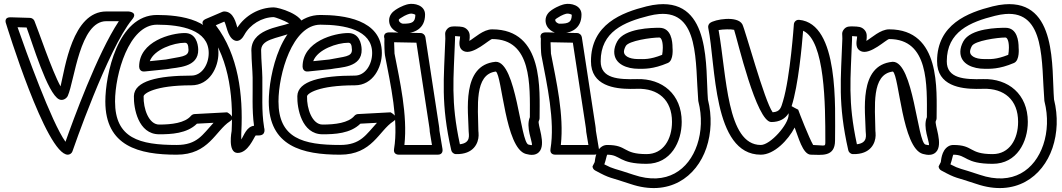

<svg xmlns="http://www.w3.org/2000/svg" viewBox="-20 -771 5467 988"><path d="M70.4 -630.9 116.8 -629.5C145.3 -554.1 224.4 -287.8 284.3 -259.7C303.1 -250.8 322.9 -264.4 328.9 -277.9C364.2 -357.7 390 -662 527 -662H591.6C480.8 -495.5 355 -149 317 -41.5C245.6 -139.1 110.3 -516 70.4 -630.9ZM35.8 -682C-3.8 -683.2 11.3 -649 11.3 -649C11.3 -649 217.4 25 329 25C338.3 25 349.1 18.6 352.7 8.1C352.7 8.1 534.3 -519.3 660.2 -671C692 -709.3 641 -712 641 -712H527C352 -712 314.4 -420 291.6 -326.6C247.8 -404.9 174.7 -622.3 157 -663.8C153.8 -671.3 144.9 -678.7 134.8 -679Z M723.6 -403.1 839.6 -415.1C840.4 -415.2 841.6 -415.4 842.2 -415.5C888.2 -425.3 1002.8 -421.1 1000 -516.7C999.1 -546.8 987.4 -601 931 -601C860.8 -601 696 -559 696 -428C696 -417.5 702.6 -401 723.6 -403.1ZM750.8 -456.2C773 -517.1 874.6 -551 931 -551C942.7 -551 949.2 -543.7 950 -515.3C951.1 -477.4 909.6 -480.5 833.1 -464.7ZM965 -382C791 -382 671.3 -353.9 669 -276.7C667.2 -215.4 690.7 -80 799 -80C860 -80 941.8 -83.3 993.5 -134.6L1078.8 -139.1C1022.5 -78.6 995.5 -25 889 -25C697.6 -25 572 -59.4 572 -249C572 -388.2 642.9 -644 788 -644C911.2 -644 1054 -618 1054 -498C1054 -438.6 1018.2 -382 965 -382ZM965 -332C1058.9 -332 1104 -425.1 1104 -498C1104 -672.7 902.8 -694 788 -694C584.4 -694 522 -383.1 522 -249C522 -17.9 695.6 25 889 25C1055.2 25 1088.1 -98.3 1163.6 -147C1197 -168.6 1148.7 -193 1148.7 -193L980.7 -184C974.6 -183.6 967.3 -180.4 962.8 -175C932.1 -138.2 863.1 -130 799 -130C745.4 -130 717.1 -212.5 719 -275.3C719.4 -289.1 776 -332 965 -332Z M1090.4 -641.1 1134.3 -659.9C1144.3 -647 1150.2 -583.8 1182.6 -565.2C1211.1 -548.9 1230.4 -578.9 1237 -591.1C1266.1 -645 1327.6 -682.3 1388.9 -683C1396 -682.4 1441.3 -666.3 1468 -650.7C1419.3 -631.1 1263.4 -621.3 1274 -499.8C1274.2 -458 1279.3 -411.9 1280 -371.6C1281.4 -291.7 1275.6 -207 1287.2 -123.9C1247.8 -119.2 1234.9 -72.2 1221.5 -53.4C1221.2 -71.7 1221.7 -89.7 1222 -94.8C1231.4 -282.3 1206.9 -488.7 1090.4 -641.1ZM1040.2 -674C1005.2 -659 1031.2 -634.5 1031.2 -634.5C1153.5 -494.8 1181.7 -290.2 1172 -97.2C1172 -97.2 1149.8 16 1203 16C1256.3 16 1285.4 -62.2 1295.7 -74H1311C1352.8 -74 1339 -114.9 1339 -114.9C1338.9 -115.9 1338.8 -117 1338.7 -118.1C1325.3 -199.1 1331.5 -284.8 1330 -372.4C1329.3 -416.1 1324 -464.7 1324 -501C1324 -501.6 1324 -502.6 1323.9 -503.4C1317.3 -571.4 1402.7 -570.9 1484.7 -603.5C1484.7 -603.5 1540 -591.8 1540 -639C1540 -696.7 1413.7 -733 1388.9 -733C1313.5 -732.5 1241.9 -691.5 1201.4 -629.1C1194.8 -648.7 1183.4 -712 1134 -712C1131 -712 1127.2 -711.3 1124.2 -710Z M1564.6 -403.1 1680.6 -415.1C1681.4 -415.2 1682.6 -415.4 1683.2 -415.5C1729.2 -425.3 1843.8 -421.1 1841 -516.7C1840.1 -546.8 1828.4 -601 1772 -601C1701.8 -601 1537 -559 1537 -428C1537 -417.5 1543.6 -401 1564.6 -403.1ZM1591.8 -456.2C1614 -517.1 1715.6 -551 1772 -551C1783.7 -551 1790.2 -543.7 1791 -515.3C1792.1 -477.4 1750.6 -480.5 1674.1 -464.7ZM1806 -382C1632 -382 1512.3 -353.9 1510 -276.7C1508.2 -215.4 1531.7 -80 1640 -80C1701 -80 1782.8 -83.3 1834.5 -134.6L1919.8 -139.1C1863.5 -78.6 1836.5 -25 1730 -25C1538.6 -25 1413 -59.4 1413 -249C1413 -388.2 1483.9 -644 1629 -644C1752.2 -644 1895 -618 1895 -498C1895 -438.6 1859.2 -382 1806 -382ZM1806 -332C1899.9 -332 1945 -425.1 1945 -498C1945 -672.7 1743.8 -694 1629 -694C1425.4 -694 1363 -383.1 1363 -249C1363 -17.9 1536.6 25 1730 25C1896.2 25 1929.1 -98.3 2004.6 -147C2038 -168.6 1989.7 -193 1989.7 -193L1821.7 -184C1815.6 -183.6 1808.3 -180.4 1803.8 -175C1773.1 -138.2 1704.1 -130 1640 -130C1586.4 -130 1558.1 -212.5 1560 -275.3C1560.4 -289.1 1617 -332 1806 -332Z M2090.6 -700.6C2099.5 -702.5 2113.9 -698 2117.3 -694.8C2116.7 -657.2 2101.9 -649 2055.3 -649C2043.1 -649 2032.3 -660.2 2032.3 -666C2032.3 -671 2030.8 -670.6 2042.2 -678.2C2069.3 -696.3 2086.5 -699.7 2090.6 -700.6ZM2080 -749.4C2072.8 -747.8 2047.4 -741.7 2014.5 -719.8C1997.8 -708.7 1982.3 -691.2 1982.3 -666C1982.3 -622.6 2023.6 -599 2055.3 -599C2112.6 -599 2167.3 -622.7 2167.3 -696C2167.3 -744.3 2111.6 -756.3 2080 -749.4ZM1988.8 -604.4C1945.2 -606.4 1958.2 -572.8 1958.2 -572.8C1957.1 -546.9 1958.9 -497 1960.8 -487.3C1990 -334.9 2031.8 -149 2007.7 -4.1C2003.3 22.1 2024.9 25 2032.3 25H2232.3C2258.9 25 2258.2 3.3 2257 -4.1L2241.3 -98.2C2241 -115.3 2236.8 -134.4 2235.1 -147.5L2169 -579.8C2167.4 -590.6 2157.3 -600.8 2144.8 -601ZM2061 -25C2078 -179.6 2037.3 -354.2 2010.1 -495.5C2009.6 -503 2008.3 -534.2 2008 -553.6L2122.8 -551.4L2185.6 -140.6C2188 -122.1 2191.3 -107.6 2191.3 -96C2191.3 -94.7 2191.5 -92.9 2191.7 -91.9L2202.8 -25Z M2346.5 -28.7C2298.6 -250.9 2314.3 -365.4 2321.6 -570.1C2321.8 -575.8 2321.7 -582.9 2321.6 -585C2323.6 -585 2325.2 -585 2326.1 -585C2337.1 -584.6 2344.6 -584 2347.6 -583.3C2347.7 -581.2 2347.6 -578.9 2346.9 -575.2C2342.5 -548.8 2339.9 -519.7 2367.2 -507.5C2415 -486.1 2499 -570 2512.6 -570C2717.2 -570 2707.1 -333.3 2706.6 -168.1C2684.7 -116.5 2720 -42.4 2717.5 -24.2C2713.8 -24.1 2708.2 -24.7 2699.2 -27.1C2657.8 -38.5 2637.4 -453 2531.6 -453C2530.8 -453 2529.7 -452.9 2529.1 -452.9C2352.8 -435.7 2390.3 -194.9 2391.6 -95.7C2391.8 -78.4 2405.2 -35.4 2346.5 -28.7ZM2302.2 2.5C2304.4 12.3 2314 21.7 2325.9 22C2418.7 24.5 2441.9 -36.4 2442.8 -73.2C2443.1 -84.6 2441.9 -94.1 2441.6 -97C2439.8 -222 2419.8 -389.1 2531.6 -402.9C2564 -382.6 2579 -8.2 2686 21.1C2710.3 27.8 2735.1 29.6 2752.8 12.4C2793.8 -27.4 2743.3 -133.4 2752.8 -148.8C2754.7 -151.9 2756.6 -157.3 2756.6 -162C2756.6 -305.6 2780 -620 2512.6 -620C2467.2 -620 2422.4 -576.4 2395.3 -560.5C2398 -581.4 2400.3 -601.1 2385.4 -617.4C2369.8 -634.4 2352.1 -634.2 2327 -635C2311.5 -635 2293 -637.3 2279.4 -619.8C2265.9 -602.5 2272.3 -592.6 2271.6 -571.9C2264.3 -364.4 2247.5 -238.6 2302.2 2.5Z M2895.6 -700.6C2904.5 -702.5 2918.9 -698 2922.3 -694.8C2921.7 -657.2 2906.9 -649 2860.3 -649C2848.1 -649 2837.3 -660.2 2837.3 -666C2837.3 -671 2835.8 -670.6 2847.2 -678.2C2874.3 -696.3 2891.5 -699.7 2895.6 -700.6ZM2885 -749.4C2877.8 -747.8 2852.4 -741.7 2819.5 -719.8C2802.8 -708.7 2787.3 -691.2 2787.3 -666C2787.3 -622.6 2828.6 -599 2860.3 -599C2917.6 -599 2972.3 -622.7 2972.3 -696C2972.3 -744.3 2916.6 -756.3 2885 -749.4ZM2793.8 -604.4C2750.2 -606.4 2763.2 -572.8 2763.2 -572.8C2762.1 -546.9 2763.9 -497 2765.8 -487.3C2795 -334.9 2836.8 -149 2812.7 -4.1C2808.3 22.1 2829.9 25 2837.3 25H3037.3C3063.9 25 3063.2 3.3 3062 -4.1L3046.3 -98.2C3046 -115.3 3041.8 -134.4 3040.1 -147.5L2974 -579.8C2972.4 -590.6 2962.3 -600.8 2949.8 -601ZM2866 -25C2883 -179.6 2842.3 -354.2 2815.1 -495.5C2814.6 -503 2813.3 -534.2 2813 -553.6L2927.8 -551.4L2990.6 -140.6C2993 -122.1 2996.3 -107.6 2996.3 -96C2996.3 -94.7 2996.5 -92.9 2996.7 -91.9L3007.8 -25Z M3373 -628C3337 -628 3193.3 -626.7 3156 -557.9C3146.3 -539.9 3140.9 -522.3 3140.7 -505.2C3139.9 -439 3209.5 -417 3265 -417C3292.8 -417 3339.5 -413.9 3416.8 -447C3447.9 -460.3 3440.7 -525.7 3440.7 -525.7C3440.7 -558.7 3434.2 -628 3373 -628ZM3373 -578C3379.7 -578 3390.7 -565.6 3390.7 -525.8C3390.6 -511.5 3389.2 -498.9 3387.3 -488.9C3323.5 -463.5 3293.9 -467 3265 -467C3212.7 -467 3190.5 -486.1 3190.7 -504.6C3190.8 -511.4 3193 -521.2 3200 -534.1C3214.7 -561.3 3331.4 -578 3373 -578ZM3040.2 63.1 3029 85.2C3029.5 93.8 3034.4 101.8 3042 105.9C3124 150.8 3112.9 137.9 3224 175.7C3422.5 243.1 3563.9 140.3 3614.9 -9.7C3640.7 -86 3644.3 -173.2 3622.8 -259.1C3609.9 -420.6 3640.8 -770.8 3368.4 -748.7C3349.2 -747.2 3328.8 -743.7 3306.9 -738.3C3179.3 -706.4 3021 -645.7 3021 -456.1C3020.4 -328.5 3144.5 -313.8 3224.2 -313.5C3236.6 -313.4 3248.6 -313.7 3259.7 -314C3365.5 -317 3438 -257.9 3438 -144C3438 -54.9 3393.6 22 3307 22C3182.3 22 3210.9 -25 3105 -25C3096.1 -25 3087.1 -22.8 3079.6 -18.4C3041.5 3.6 3042 60.8 3040.2 63.1ZM3089.8 74.8C3098.8 49.7 3101.3 29.5 3104.6 25L3105 25C3175.3 25 3162.7 72 3307 72C3432.7 72 3488 -42.2 3488 -144C3488 -286.4 3387.6 -367.6 3258.3 -364C3162.2 -361.3 3070.5 -366.7 3071 -455.9C3071 -608 3191.4 -657.9 3319.1 -689.7C3338.2 -694.5 3355.7 -697.5 3371.6 -698.8C3580.6 -716.5 3557.1 -448.1 3573.1 -253C3573.2 -251.6 3573.5 -249.8 3573.8 -248.8C3593.4 -172.2 3590.2 -92.8 3567.5 -25.8C3523.8 102.8 3411.7 186.7 3240 128.3C3136 93 3140.1 101.2 3089.8 74.8Z M4087.4 -206.6C4087.4 -206.6 4053.2 -223.8 4053.5 -224.7C4088 -331.5 4106.6 -535.5 4112.7 -612.7C4226.1 -562.1 4227 -228.1 4227 -48C4227 -12.4 4230.2 -23.3 4164.4 -24.9C4143.2 -61.1 4092.7 -190.6 4087.4 -206.6ZM4038 -188.3V-180C4038 -130.9 3944.2 -25 3895 -25C3719.4 -25 3719.5 -383.3 3677.7 -616.3C3702.8 -620.8 3741.9 -621.2 3757.6 -617.5C3774.1 -568.4 3872.6 -143 3949 -143C3992.1 -143 4021.5 -160.9 4038 -188.3ZM4277 -48C4277 -218 4298.8 -649.7 4092.3 -668.9C4077.5 -670.3 4065.9 -659 4065.1 -645.7C4065.1 -645.7 4046.6 -374.3 4009.1 -250.2C3999.4 -218.4 3995.7 -195.9 3956 -193.2C3913.9 -250.5 3814.5 -619.7 3799.9 -646.1C3774.4 -691.9 3656.4 -671.3 3633.2 -652.4C3626.5 -647 3622.6 -637.2 3624.5 -627.9C3663.9 -438.1 3646.5 25 3895 25C3964 25 4035.8 -50.4 4069.2 -114.8C4087.3 -70.2 4110 25 4153 25C4204.3 25 4277 40.1 4277 -48Z M4389.5 -28.7C4341.6 -250.9 4357.3 -365.4 4364.6 -570.1C4364.8 -575.8 4364.7 -582.9 4364.6 -585C4366.6 -585 4368.2 -585 4369.1 -585C4380.1 -584.6 4387.6 -584 4390.6 -583.3C4390.7 -581.2 4390.6 -578.9 4389.9 -575.2C4385.5 -548.8 4382.9 -519.7 4410.2 -507.5C4458 -486.1 4542 -570 4555.6 -570C4760.2 -570 4750.1 -333.3 4749.6 -168.1C4727.7 -116.5 4763 -42.4 4760.5 -24.2C4756.8 -24.1 4751.2 -24.7 4742.2 -27.1C4700.8 -38.5 4680.4 -453 4574.6 -453C4573.8 -453 4572.7 -452.9 4572.1 -452.9C4395.8 -435.7 4433.3 -194.9 4434.6 -95.7C4434.8 -78.4 4448.2 -35.4 4389.5 -28.7ZM4345.2 2.5C4347.4 12.3 4357 21.7 4368.9 22C4461.7 24.5 4484.9 -36.4 4485.8 -73.2C4486.1 -84.6 4484.9 -94.1 4484.6 -97C4482.8 -222 4462.8 -389.1 4574.6 -402.9C4607 -382.6 4622 -8.2 4729 21.1C4753.3 27.8 4778.1 29.6 4795.8 12.4C4836.8 -27.4 4786.3 -133.4 4795.8 -148.8C4797.7 -151.9 4799.6 -157.3 4799.6 -162C4799.6 -305.6 4823 -620 4555.6 -620C4510.2 -620 4465.4 -576.4 4438.3 -560.5C4441 -581.4 4443.3 -601.1 4428.4 -617.4C4412.8 -634.4 4395.1 -634.2 4370 -635C4354.5 -635 4336 -637.3 4322.4 -619.8C4308.9 -602.5 4315.3 -592.6 4314.6 -571.9C4307.3 -364.4 4290.5 -238.6 4345.2 2.5Z M5154 -628C5118 -628 4974.3 -626.7 4937 -557.9C4927.3 -539.9 4921.9 -522.3 4921.7 -505.2C4920.9 -439 4990.5 -417 5046 -417C5073.8 -417 5120.5 -413.9 5197.8 -447C5228.9 -460.3 5221.7 -525.7 5221.7 -525.7C5221.7 -558.7 5215.2 -628 5154 -628ZM5154 -578C5160.7 -578 5171.7 -565.6 5171.7 -525.8C5171.6 -511.5 5170.2 -498.9 5168.3 -488.9C5104.5 -463.5 5074.9 -467 5046 -467C4993.7 -467 4971.5 -486.1 4971.7 -504.6C4971.8 -511.4 4974 -521.2 4981 -534.1C4995.7 -561.3 5112.4 -578 5154 -578ZM4821.2 63.1 4810 85.2C4810.5 93.8 4815.4 101.8 4823 105.9C4905 150.8 4893.9 137.9 5005 175.7C5203.5 243.1 5344.9 140.3 5395.9 -9.7C5421.7 -86 5425.3 -173.2 5403.8 -259.1C5390.9 -420.6 5421.8 -770.8 5149.4 -748.7C5130.2 -747.2 5109.8 -743.7 5087.9 -738.3C4960.3 -706.4 4802 -645.7 4802 -456.1C4801.4 -328.5 4925.5 -313.8 5005.2 -313.5C5017.6 -313.4 5029.6 -313.7 5040.7 -314C5146.5 -317 5219 -257.9 5219 -144C5219 -54.9 5174.6 22 5088 22C4963.3 22 4991.9 -25 4886 -25C4877.1 -25 4868.1 -22.8 4860.6 -18.4C4822.5 3.6 4823 60.8 4821.2 63.1ZM4870.8 74.8C4879.8 49.7 4882.3 29.5 4885.6 25L4886 25C4956.3 25 4943.7 72 5088 72C5213.7 72 5269 -42.2 5269 -144C5269 -286.4 5168.6 -367.6 5039.3 -364C4943.2 -361.3 4851.5 -366.7 4852 -455.9C4852 -608 4972.4 -657.9 5100.1 -689.7C5119.2 -694.5 5136.7 -697.5 5152.6 -698.8C5361.6 -716.5 5338.1 -448.1 5354.1 -253C5354.2 -251.6 5354.5 -249.8 5354.8 -248.8C5374.4 -172.2 5371.2 -92.8 5348.5 -25.8C5304.8 102.8 5192.7 186.7 5021 128.3C4917 93 4921.1 101.2 4870.8 74.8Z"/></svg>

Font: Rocketfuel
Style: Regular
Weight: 400
Designer: Mew Too
Foundry: Cannot Into Space Fonts.
Version: Version 0.27